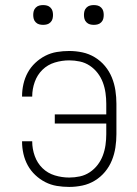

<svg xmlns="http://www.w3.org/2000/svg" viewBox="-20 -729 540 757"><path d="M253 8Q228 8 204 4Q180 0 158.5 -11Q137 -22 119 -39Q101 -56 89.5 -77Q78 -98 72.5 -122Q67 -146 67 -170V-172H107V-171Q107 -142 117 -114Q127 -86 147.5 -66Q168 -46 196 -37.5Q224 -29 253 -29Q274 -29 295 -33.5Q316 -38 334 -50Q352 -62 365 -79Q378 -96 385.5 -116Q393 -136 396 -157.5Q399 -179 399 -200V-242H196V-278H399V-320Q399 -341 396 -362.5Q393 -384 385.5 -404Q378 -424 365 -441Q352 -458 334 -470Q316 -482 295 -486.5Q274 -491 253 -491Q224 -491 196 -482.5Q168 -474 147.5 -454Q127 -434 117 -406Q107 -378 107 -349V-348H67V-350Q67 -374 72.5 -398Q78 -422 89.5 -443Q101 -464 119 -481Q137 -498 158.5 -509Q180 -520 204 -524Q228 -528 253 -528Q279 -528 305 -522.5Q331 -517 354 -503Q377 -489 394 -468.5Q411 -448 421 -423.5Q431 -399 435 -372.5Q439 -346 439 -320V-200Q439 -174 435 -147.5Q431 -121 421 -96.5Q411 -72 394 -51.5Q377 -31 354 -17Q331 -3 305 2.5Q279 8 253 8ZM350 -631Q342 -631 334.5 -633Q327 -635 321 -641Q315 -647 313 -654.5Q311 -662 311 -670Q311 -678 313 -685.5Q315 -693 321 -699Q327 -705 334.5 -707Q342 -709 350 -709Q358 -709 365.5 -707Q373 -705 379 -699Q385 -693 387 -685.5Q389 -678 389 -670Q389 -662 387 -654.5Q385 -647 379 -641Q373 -635 365.5 -633Q358 -631 350 -631ZM150 -631Q142 -631 134.5 -633Q127 -635 121 -641Q115 -647 113 -654.5Q111 -662 111 -670Q111 -678 113 -685.5Q115 -693 121 -699Q127 -705 134.5 -707Q142 -709 150 -709Q158 -709 165.5 -707Q173 -705 179 -699Q185 -693 187 -685.5Q189 -678 189 -670Q189 -662 187 -654.5Q185 -647 179 -641Q173 -635 165.5 -633Q158 -631 150 -631Z"/></svg>

Font: Iosevka SS18 Extralight
Style: Regular
Weight: 200
Monospace: yes
Designer: Belleve Invis
Foundry: Belleve Invis
Version: Version 25.1.1; ttfautohint (v1.8.4)